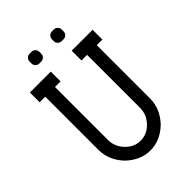

<svg xmlns="http://www.w3.org/2000/svg" viewBox="-249 -961 1078 1078"><g transform="rotate(-45 290.5 -422.0)"><path d="M290.5 10.3Q212.9 10.3 147.9 -51.3Q85.9 -116.7 85.9 -199.7V-621.1H41.5V-698.7H207.5V-621.1H163.1V-199.7Q163.1 -147 201.4 -107.2Q239.7 -67.4 290.5 -67.4Q341.3 -67.4 379.6 -107.2Q418 -147 418 -199.7V-621.1H373.5V-698.7H539.6V-621.1H495.1V-199.7Q495.1 -116.7 433.1 -51.3Q368.2 10.3 290.5 10.3ZM193.8 -776.4Q181.6 -776.4 172.4 -785.4Q163.1 -794.4 163.1 -807.6V-822.8Q163.1 -835.4 172.4 -844.7Q181.6 -854 193.8 -854H210Q222.2 -854 231.4 -844.7Q240.7 -835.4 240.7 -822.8V-807.6Q240.7 -794.4 231.4 -785.4Q222.2 -776.4 210 -776.4ZM371.1 -776.4Q358.9 -776.4 349.6 -785.4Q340.3 -794.4 340.3 -807.6V-822.8Q340.3 -835.4 349.6 -844.7Q358.9 -854 371.1 -854H387.2Q399.4 -854 408.7 -844.7Q418 -835.4 418 -822.8V-807.6Q418 -794.4 408.7 -785.4Q399.4 -776.4 387.2 -776.4Z"/></g></svg>

Font: Turpis
Style: Regular
Weight: 400
Designer: GGBotNet
Foundry: f0n7
Version: 1.00